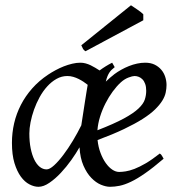

<svg xmlns="http://www.w3.org/2000/svg" viewBox="-20 -698 687 738"><path d="M444.8 -381.8Q428.7 -367.2 413.3 -346.2Q397.9 -325.2 385.5 -300.8Q373 -276.4 364.7 -249.8Q356.4 -223.1 354.5 -197.3Q418.5 -222.2 455.8 -242.4Q493.2 -262.7 512.2 -280.8Q531.2 -298.8 536.6 -315.4Q542 -332 542 -349.1Q542 -364.3 538.1 -375.2Q534.2 -386.2 527.8 -392.8Q521.5 -399.4 513.4 -402.6Q505.4 -405.8 497.1 -405.8Q489.3 -405.8 474.1 -400.1Q459 -394.5 444.8 -381.8ZM292.5 -216.3Q295.9 -238.3 299.6 -262.2Q303.2 -286.1 306.6 -307.6Q310.1 -329.1 312.7 -345.9Q315.4 -362.8 316.9 -371.1V-372.1Q309.6 -377.9 300.8 -383.8Q292 -389.6 282.2 -394.5Q272.5 -399.4 261.5 -402.6Q250.5 -405.8 238.8 -405.8Q216.8 -405.8 197.3 -394.8Q177.7 -383.8 161.4 -365.7Q145 -347.7 132.3 -324.5Q119.6 -301.3 110.8 -276.6Q102.1 -252 97.4 -228Q92.8 -204.1 92.8 -185.1Q92.8 -153.3 97.9 -127.9Q103 -102.5 111.8 -84.5Q120.6 -66.4 132.8 -56.6Q145 -46.9 159.2 -46.9Q170.9 -46.9 188 -62.5Q205.1 -78.1 223.6 -102.8Q242.2 -127.4 260.3 -157.5Q278.3 -187.5 292.5 -216.3ZM420.9 -439.9Q413.6 -434.1 408.4 -429Q403.3 -423.8 399.7 -418Q396 -412.1 392.8 -404.3Q389.6 -396.5 386.7 -384.3Q402.3 -399.4 419.9 -413.1Q431.6 -421.9 446 -429.9Q460.4 -438 475.8 -444.1Q491.2 -450.2 507.1 -453.6Q522.9 -457 538.1 -457Q559.1 -457 574.5 -449.5Q589.8 -441.9 600.1 -429.7Q610.4 -417.5 615.2 -402.1Q620.1 -386.7 620.1 -371.1Q620.1 -357.4 616.9 -342.3Q613.8 -327.1 603.8 -311Q593.8 -294.9 575.9 -277.3Q558.1 -259.8 528.6 -241Q499 -222.2 456.5 -201.9Q414.1 -181.6 355 -159.7Q357.9 -132.3 366.5 -109.9Q375 -87.4 386.5 -71.3Q397.9 -55.2 411.4 -46.1Q424.8 -37.1 438 -37.1Q448.2 -37.1 462.9 -39.3Q477.5 -41.5 496.8 -48.8Q516.1 -56.2 540.3 -70.3Q564.5 -84.5 594.2 -107.9Q599.6 -105 603 -98.4Q606.4 -91.8 608.9 -87.9Q568.4 -53.2 537.8 -32Q507.3 -10.7 483.2 0.7Q459 12.2 439.7 16.1Q420.4 20 402.8 20Q387.2 20 367.9 12Q348.6 3.9 331.1 -14.2Q313.5 -32.2 300.8 -61.3Q288.1 -90.3 285.6 -131.8Q272.9 -109.4 254.2 -83Q235.4 -56.6 213.9 -33.7Q192.4 -10.7 169.9 4.6Q147.5 20 127.9 20Q111.3 20 93.3 10.7Q75.2 1.5 60.3 -18.8Q45.4 -39.1 35.6 -71Q25.9 -103 25.9 -148.9Q25.9 -187.5 34.4 -224.4Q43 -261.2 60.3 -294.9Q77.6 -328.6 103.8 -358.2Q129.9 -387.7 165 -411.1Q178.2 -419.9 193.6 -428.2Q209 -436.5 225.1 -442.9Q241.2 -449.2 257.6 -453.1Q273.9 -457 289.1 -457Q299.3 -457 309.1 -454.3Q318.8 -451.7 328.1 -447.3Q337.4 -442.9 346.2 -437.5Q355 -432.1 362.8 -427.2Q374 -435.5 386.2 -443.1Q398.4 -450.7 411.1 -457L420.9 -439.9ZM530.8 -620.1 308.6 -501Q301.8 -505.4 299.3 -509.8Q296.9 -514.2 292.5 -523.9L483.4 -677.7Q487.8 -674.8 494.4 -670.4Q501 -666 508.1 -661.1Q515.1 -656.2 521.5 -651.4Q527.8 -646.5 530.8 -643.1Z"/></svg>

Font: GentiumAlt
Style: Italic
Weight: 400
Italic angle: -7°
Designer: J. Victor Gaultney
Version: Version 1.02; 2005; OFL release